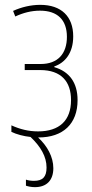

<svg xmlns="http://www.w3.org/2000/svg" viewBox="-20 -557 381 792"><path d="M139 10C240 10 300 -46 300 -144C300 -216 266 -262 204 -280V-283C248 -298 282 -338 282 -407C282 -489 233 -537 146 -537C108 -537 69 -528 34 -512L43 -489C75 -504 109 -513 145 -513C217 -513 256 -475 256 -405C256 -336 219 -293 148 -293H82V-268H146C232 -268 273 -221 273 -144C273 -60 225 -15 137 -15C98 -15 62 -24 27 -40V-13C48 -3 77 5 106 8C148 48 172 89 172 134C172 173 156 189 120 189C108 189 95 187 87 184V209C96 212 109 215 124 215C173 215 200 186 200 137C200 90 175 45 137 10Z"/></svg>

Font: Noto Sans Condensed Thin
Style: Regular
Weight: 100
Width: 3
Designer: Monotype Design Team
Foundry: Monotype Imaging Inc.
Version: Version 2.013